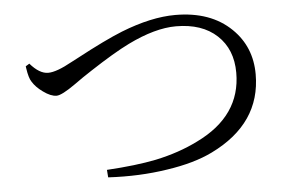

<svg xmlns="http://www.w3.org/2000/svg" viewBox="-43 -667 1011 660"><g transform="rotate(-5 462.0 -337.0)"><path d="M305 -70 303 -96Q404 -102 473 -116Q554 -133 620 -166Q775 -241 775 -390Q775 -471 723.5 -519Q672 -567 582 -567Q510 -567 416 -521Q363 -495 279 -440Q275 -437 273 -436Q251 -422 219 -399Q171 -365 153 -365Q133 -365 107 -384Q83 -401 71 -421Q62 -434 57 -468Q56 -473 56 -475L69 -483Q101 -446 131 -446Q160 -446 214 -476Q221 -480 237 -488Q336 -541 396 -565Q500 -606 583 -606Q705 -606 776 -537Q841 -474 841 -379Q841 -209 667 -124Q604 -93 509 -79Q413 -64 305 -70Z"/></g></svg>

Font: GenRyuMin TW R
Style: Regular
Weight: 400
Version: Version 1.501;PS 1;hotconv 16.6.51;makeotf.lib2.5.65220